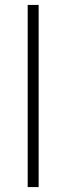

<svg xmlns="http://www.w3.org/2000/svg" viewBox="-20 -760 270 780"><path d="M92.5 0V-740H137V0Z"/></svg>

Font: Encode Sans ExtraLight
Style: Regular
Weight: 275
Designer: Multiple Designers
Foundry: Impallari Type
Version: Version 2.000